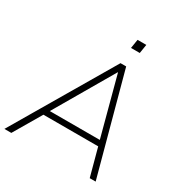

<svg xmlns="http://www.w3.org/2000/svg" viewBox="-202 -1029 1118 1177"><g transform="rotate(30 356.5 -440.5)"><path d="M-3 0 412 -705H452L643 0H601L546 -204L570 -195H134L166 -204L46 0ZM425 -648 180 -228 157 -234H559L539 -228L427 -648ZM421 -818 431 -881H493L483 -818Z"/></g></svg>

Font: Nunito Sans 12pt ExtraLight 12pt ExtraLight
Style: Italic
Weight: 250
Italic angle: -9°
Version: Version 3.101;gftools[0.9.27]